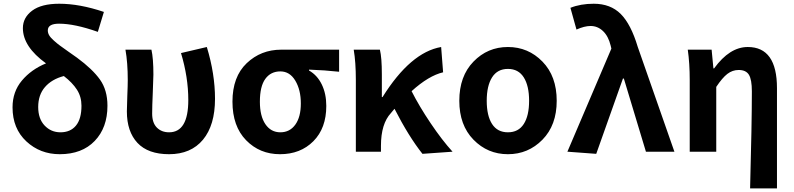

<svg xmlns="http://www.w3.org/2000/svg" viewBox="-20 -832 4354 1053"><path d="M311.5 -106.4Q366.2 -106.4 396.5 -143.1Q426.8 -179.7 426.8 -252Q426.8 -301.8 401.9 -340.3Q377 -378.9 330.1 -415Q263.7 -397.5 226.6 -354.5Q189.5 -311.5 189.5 -245.1Q189.5 -180.7 224.6 -143.6Q259.8 -106.4 311.5 -106.4ZM549.8 -766.6 516.6 -657.2Q389.6 -702.1 303.7 -702.1Q242.2 -702.1 242.2 -665Q242.2 -651.4 249.5 -638.7Q256.8 -626 275.4 -609.4Q293.9 -592.8 308.1 -582.5Q322.3 -572.3 354.5 -549.3Q386.7 -526.4 402.3 -515.6Q487.3 -453.1 528.3 -395.5Q569.3 -337.9 569.3 -252Q569.3 -131.8 499.5 -59.1Q429.7 13.7 307.6 13.7Q200.2 13.7 124.5 -56.6Q48.8 -127 48.8 -243.2Q48.8 -329.1 100.1 -390.1Q151.4 -451.2 232.4 -484.4Q105.5 -576.2 105.5 -677.7Q105.5 -735.4 156.2 -773.4Q207 -811.5 304.7 -811.5Q417 -811.5 549.8 -766.6Z M907.2 13.7Q792 13.7 733.9 -48.3Q675.8 -110.4 675.8 -220.7Q675.8 -249 678.2 -306.2Q680.7 -363.3 680.7 -392.6Q680.7 -488.3 668 -559.6H810.5Q821.3 -511.7 821.3 -422.9Q821.3 -400.4 817.9 -324.2Q814.5 -248 814.5 -209Q814.5 -158.2 840.3 -132.3Q866.2 -106.4 907.2 -106.4Q1012.7 -106.4 1012.7 -283.2Q1012.7 -408.2 972.7 -541L1114.3 -574.2Q1159.2 -426.8 1159.2 -290Q1159.2 -145.5 1093.3 -65.9Q1027.3 13.7 907.2 13.7Z M1515.6 13.7Q1404.3 13.7 1329.6 -63Q1254.9 -139.6 1254.9 -274.4Q1254.9 -411.1 1333 -485.4Q1411.1 -559.6 1522.5 -559.6H1839.8V-438.5Q1759.8 -447.3 1674.8 -450.2V-445.3Q1719.7 -419.9 1744.6 -369.1Q1769.5 -318.4 1769.5 -251Q1769.5 -128.9 1698.7 -57.6Q1627.9 13.7 1515.6 13.7ZM1517.6 -440.4Q1464.8 -440.4 1435.1 -399.4Q1405.3 -358.4 1405.3 -274.4Q1405.3 -195.3 1435.5 -150.9Q1465.8 -106.4 1517.6 -106.4Q1569.3 -106.4 1599.6 -148.4Q1629.9 -190.4 1629.9 -264.6Q1629.9 -338.9 1599.6 -389.6Q1569.3 -440.4 1517.6 -440.4Z M2461.9 0 2296.9 11.7Q2221.7 -83 2143.6 -235.4L2124 -211.9Q2069.3 -153.3 2069.3 -32.2V0H1931.6V-392.6Q1931.6 -491.2 1919.9 -559.6H2063.5Q2074.2 -516.6 2074.2 -422.9V-299.8H2078.1Q2231.4 -544.9 2399.4 -574.2L2410.2 -435.5Q2331.1 -417 2237.3 -332Q2279.3 -249 2341.8 -156.2Q2404.3 -63.5 2461.9 0Z M2499 -279.3Q2499 -414.1 2576.7 -494.1Q2654.3 -574.2 2765.6 -574.2Q2877 -574.2 2955.1 -494.1Q3033.2 -414.1 3033.2 -279.3Q3033.2 -145.5 2955.1 -65.9Q2877 13.7 2765.6 13.7Q2654.3 13.7 2576.7 -65.9Q2499 -145.5 2499 -279.3ZM2678.7 -151.9Q2708 -106.4 2765.6 -106.4Q2823.2 -106.4 2852.5 -151.9Q2881.8 -197.3 2881.8 -279.3Q2881.8 -361.3 2852.5 -407.7Q2823.2 -454.1 2765.6 -454.1Q2708 -454.1 2678.7 -407.7Q2649.4 -361.3 2649.4 -279.3Q2649.4 -197.3 2678.7 -151.9Z M3250 11.7 3091.8 0 3333 -565.4 3329.1 -582Q3316.4 -633.8 3287.1 -661.6Q3257.8 -689.5 3218.8 -689.5Q3185.5 -689.5 3141.6 -669.9L3108.4 -789.1Q3164.1 -811.5 3236.3 -811.5Q3328.1 -811.5 3384.3 -755.4Q3440.4 -699.2 3477.5 -575.2L3678.7 0H3522.5L3401.4 -401.4H3396.5Z M4093.8 201.2Q4103.5 -152.3 4103.5 -331.1Q4103.5 -395.5 4087.4 -421.9Q4071.3 -448.2 4031.2 -448.2Q3997.1 -448.2 3969.2 -426.8Q3941.4 -405.3 3908.2 -355.5V0H3762.7V-392.6Q3762.7 -485.4 3752 -559.6H3882.8L3892.6 -457H3896.5Q3981.4 -574.2 4081.1 -574.2Q4241.2 -574.2 4241.2 -348.6V201.2Z"/></svg>

Font: Bpmf Zihi Sans Bold
Style: Bold
Weight: 700
Foundry: But Ko
Version: Version 1.320